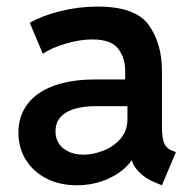

<svg xmlns="http://www.w3.org/2000/svg" viewBox="-20 -548 579 576"><path d="M35.2 -150.4Q35.2 -198.7 61.8 -234.9Q88.4 -271 140.4 -290.3Q192.4 -309.6 265.6 -309.6H355.5V-334Q356 -373.5 334.7 -401.6Q313.5 -429.7 256.8 -429.7Q220.7 -429.7 178.5 -417.5Q136.2 -405.3 108.4 -386.7L69.3 -479.5Q105 -500.5 160.4 -514.4Q215.8 -528.3 272.5 -528.3Q386.7 -528.3 426.3 -472.9Q465.8 -417.5 465.8 -335.9V-166Q465.8 -134.3 472.7 -118.2Q479.5 -102.1 497.1 -95.7L507.8 -91.8L465.8 7.8L451.2 2Q419.9 -10.3 400.9 -28.1Q381.8 -45.9 375.5 -66.4H374.5Q352.1 -34.2 307.6 -13.2Q263.2 7.8 210 7.8Q159.7 7.8 119.9 -12.2Q80.1 -32.2 57.6 -68.4Q35.2 -104.5 35.2 -150.4ZM231.4 -84Q258.8 -84 289.3 -95.7Q319.8 -107.4 341.1 -131.3Q362.3 -155.3 362.3 -189.5V-229.5H268.6Q210 -229.5 178.2 -210.4Q146.5 -191.4 146.5 -154.3Q146.5 -121.6 170.2 -102.8Q193.8 -84 231.4 -84Z"/></svg>

Font: Reddit Sans Vanilla SemiBold
Style: Regular
Weight: 600
Designer: Stephen Hutchings
Foundry: Reddit
Version: Version 1.013